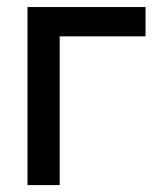

<svg xmlns="http://www.w3.org/2000/svg" viewBox="-20 -536 466 556"><path d="M401.4 -515.6V-430.7H152.8V0H59.6V-515.6Z"/></svg>

Font: Inter Cardless Display
Style: Regular
Weight: 400
Designer: Rasmus Andersson
Foundry: rsms
Version: Version 4.001;git-9221beed3